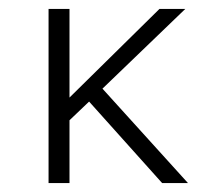

<svg xmlns="http://www.w3.org/2000/svg" viewBox="-20 -411 492 431"><path d="M136 0H89V-391H136V-192L338 -391H396L210 -212L402 0H344L180 -183L136 -141Z"/></svg>

Font: Synthetic Light
Style: Regular
Weight: 300
Designer: Santiago Orozco
Foundry: Typemade
Version: Version 2.000; ttfautohint (v1.8.4.7-5d5b)